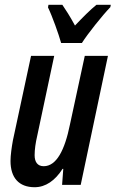

<svg xmlns="http://www.w3.org/2000/svg" viewBox="-20 -774 484 804"><path d="M236 -594H323C346 -631 410 -711 442 -744L444 -754H384C358 -733 328 -703 294 -667C273 -706 254 -735 241 -754H183L181 -743C199 -706 226 -630 236 -594ZM125 10C171 10 211 -18 242 -67H245L240 0H318L432 -540H335L273 -253C251 -144 216 -78 163 -78C137 -78 125 -96 125 -124C125 -148 129 -176 136 -206L207 -540H110L34 -186C29 -158 24 -124 24 -100C24 -30 59 10 125 10Z"/></svg>

Font: Noto Sans UI Condensed Medium
Style: Italic
Weight: 500
Width: 3
Italic angle: -12°
Designer: Monotype Design Team
Foundry: Monotype Imaging Inc.
Version: Version 1.901